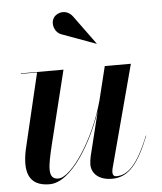

<svg xmlns="http://www.w3.org/2000/svg" viewBox="-51 -744 674 799"><g transform="rotate(-5 285.5 -344.5)"><path d="M231 -606 369 -555.5 370 -556.5 282 -677C257 -710.5 215.5 -700.5 202 -678.5C186.5 -654 199 -615.5 231 -606ZM223 -460H45V-458H112.5L37.5 -141C20 -56 32.5 10 124 10C216.5 10 308 -150.5 350.5 -278L304.5 -91.5C302 -80.5 300 -66 300 -57C300 -21.5 327.5 10 385.5 10C455 10 497 -43.5 542 -156L540.5 -156.5C492 -36 450.5 1 404 1C393.5 1 388.5 -6 388.5 -15C388.5 -20 389 -26 390.5 -32L504.5 -460H395.5L361 -319.5C319 -162.5 217.5 -10.5 162.5 -10.5C114.5 -10.5 127.5 -68.5 146 -147.5Z"/></g></svg>

Font: Bodoni* 96pt Medium
Style: Italic
Weight: 500
Italic angle: -13°
Version: Version 2.3